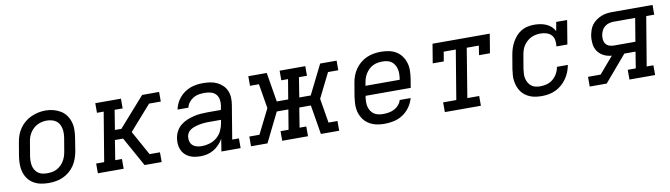

<svg xmlns="http://www.w3.org/2000/svg" viewBox="-32 -980 5015 1437"><g transform="rotate(-10 2475.0 -261.5)"><path d="M253 8Q222 8 192.5 2Q163 -4 138 -19Q113 -34 96 -57.5Q79 -81 71 -109Q63 -137 63 -168Q63 -199 68 -230L85 -330Q89 -357 98.5 -383.5Q108 -410 124.5 -434Q141 -458 164 -477Q187 -496 213 -507.5Q239 -519 266 -525Q293 -531 321 -531Q352 -531 381 -523.5Q410 -516 435 -501Q460 -486 477 -462.5Q494 -439 502.5 -411Q511 -383 510.5 -352Q510 -321 505 -290L489 -190Q484 -163 474.5 -136.5Q465 -110 449 -86Q433 -62 410 -43Q387 -24 361 -12.5Q335 -1 307.5 3.5Q280 8 253 8ZM254 -66Q273 -66 291 -69Q309 -72 326 -80.5Q343 -89 357.5 -102.5Q372 -116 382 -132.5Q392 -149 398 -166.5Q404 -184 407 -202L424 -302Q427 -321 427.5 -340Q428 -359 424 -377Q420 -395 411 -410.5Q402 -426 387.5 -436Q373 -446 354.5 -450.5Q336 -455 317 -455Q299 -455 281 -451Q263 -447 246 -438.5Q229 -430 215 -416.5Q201 -403 191 -387Q181 -371 175 -353.5Q169 -336 167 -318L150 -218Q147 -199 146.5 -180Q146 -161 149.5 -143.5Q153 -126 162 -110.5Q171 -95 185 -84.5Q199 -74 217 -70Q235 -66 254 -66Z M627 0V-74H688L750 -447H699V-520H894V-446H833L809 -297H858L1055 -520H1184V-447H1095L930 -260L1033 -74H1112V0H982L895 -157L858 -223H796L772 -74H823V0Z M1408 8Q1385 8 1363 4.5Q1341 1 1321.5 -8.5Q1302 -18 1287 -33.5Q1272 -49 1264 -69Q1256 -89 1254 -111.5Q1252 -134 1256 -156Q1260 -183 1273.5 -208Q1287 -233 1309 -251Q1331 -269 1357 -279.5Q1383 -290 1409.5 -296.5Q1436 -303 1462.5 -305Q1489 -307 1515 -307H1616L1622 -339Q1626 -363 1621.5 -386.5Q1617 -410 1602 -426Q1587 -442 1564 -448Q1541 -454 1517 -454Q1496 -454 1474 -450.5Q1452 -447 1432.5 -435.5Q1413 -424 1398.5 -406Q1384 -388 1380 -366H1297Q1302 -390 1312.5 -412.5Q1323 -435 1339.5 -454.5Q1356 -474 1377.5 -489Q1399 -504 1422 -512.5Q1445 -521 1469.5 -524.5Q1494 -528 1517 -528Q1545 -528 1572.5 -524Q1600 -520 1624 -508.5Q1648 -497 1667 -478.5Q1686 -460 1696 -435.5Q1706 -411 1707 -383Q1708 -355 1703 -327L1661 -74H1712V0H1566L1581 -94Q1568 -71 1549 -51Q1530 -31 1507 -17.5Q1484 -4 1458.5 2Q1433 8 1408 8ZM1430 -65Q1459 -65 1489 -74Q1519 -83 1543.5 -103.5Q1568 -124 1581.5 -152Q1595 -180 1600 -210L1604 -234H1515Q1502 -234 1489.5 -233.5Q1477 -233 1464.5 -231.5Q1452 -230 1439.5 -227.5Q1427 -225 1414 -221.5Q1401 -218 1389 -212.5Q1377 -207 1366 -199Q1355 -191 1348.5 -179Q1342 -167 1340 -154Q1337 -135 1342 -116.5Q1347 -98 1360.5 -86Q1374 -74 1392.5 -69.5Q1411 -65 1430 -65Z M1791 0V-74H1868L1961 -260L1930 -447H1862V-520H2002L2039 -297H2126L2151 -447H2100V-520H2295V-447H2234L2210 -297H2297L2408 -520H2533V-447H2455L2362 -260L2393 -74H2461V0H2322L2285 -223H2197L2173 -74H2224V0H2028V-73H2089L2114 -223H2026L1916 0Z M2807 8Q2784 8 2761 5Q2738 2 2717 -6Q2696 -14 2678.5 -26.5Q2661 -39 2648 -56.5Q2635 -74 2626.5 -94.5Q2618 -115 2615 -137.5Q2612 -160 2613.5 -183.5Q2615 -207 2618 -230L2635 -330Q2639 -357 2648.5 -383.5Q2658 -410 2674.5 -434Q2691 -458 2713.5 -477Q2736 -496 2762.5 -507.5Q2789 -519 2816.5 -523.5Q2844 -528 2871 -528Q2901 -528 2931 -522Q2961 -516 2985.5 -501Q3010 -486 3027 -462.5Q3044 -439 3052.5 -411Q3061 -383 3060.5 -352Q3060 -321 3055 -290L3044 -223H2701L2700 -218Q2697 -199 2696.5 -179.5Q2696 -160 2700 -142.5Q2704 -125 2713.5 -109.5Q2723 -94 2737.5 -84Q2752 -74 2770 -70Q2788 -66 2807 -66Q2828 -66 2849.5 -69.5Q2871 -73 2891 -83Q2911 -93 2926 -110Q2941 -127 2947 -148H3030Q3021 -113 2999 -81.5Q2977 -50 2945.5 -29Q2914 -8 2878 0Q2842 8 2807 8ZM2713 -297H2973L2974 -302Q2977 -321 2977.5 -340Q2978 -359 2974 -376.5Q2970 -394 2961 -409.5Q2952 -425 2938 -435.5Q2924 -446 2906 -450Q2888 -454 2869 -454Q2851 -454 2833 -451Q2815 -448 2797.5 -439.5Q2780 -431 2766 -417.5Q2752 -404 2741.5 -387.5Q2731 -371 2725.5 -353.5Q2720 -336 2717 -318Z M3264 0V-74H3364L3426 -447H3334L3322 -375H3238L3262 -520H3697L3673 -375H3590L3601 -446H3509L3448 -74H3538V0Z M4002 8Q3979 8 3956.5 5Q3934 2 3913.5 -6Q3893 -14 3875.5 -27Q3858 -40 3845.5 -57.5Q3833 -75 3825.5 -95.5Q3818 -116 3814.5 -138.5Q3811 -161 3813 -184Q3815 -207 3818 -230L3835 -330Q3839 -355 3846.5 -379.5Q3854 -404 3866.5 -427Q3879 -450 3897 -470.5Q3915 -491 3938 -504.5Q3961 -518 3986.5 -523Q4012 -528 4037 -528Q4060 -528 4083 -524Q4106 -520 4126.5 -511Q4147 -502 4163.5 -487Q4180 -472 4190 -452L4202 -520H4285L4255 -339H4172Q4175 -362 4171.5 -385.5Q4168 -409 4153.5 -425Q4139 -441 4116.5 -448Q4094 -455 4071 -455Q4053 -455 4034.5 -451.5Q4016 -448 3998.5 -439.5Q3981 -431 3966.5 -417.5Q3952 -404 3941.5 -388Q3931 -372 3925.5 -354Q3920 -336 3917 -318L3900 -218Q3897 -199 3896 -180Q3895 -161 3899 -144Q3903 -127 3911.5 -111.5Q3920 -96 3934 -85Q3948 -74 3965.5 -70Q3983 -66 4002 -66Q4027 -66 4052.5 -73Q4078 -80 4098.5 -97.5Q4119 -115 4132 -138.5Q4145 -162 4149 -188H4232Q4227 -161 4217 -135.5Q4207 -110 4191 -87Q4175 -64 4153.5 -45Q4132 -26 4107 -14Q4082 -2 4055 3Q4028 8 4002 8Z M4365 0V-74H4461L4568 -199Q4536 -201 4508 -215Q4480 -229 4462.5 -253.5Q4445 -278 4441 -310.5Q4437 -343 4442 -375Q4446 -396 4453 -416.5Q4460 -437 4473.5 -454.5Q4487 -472 4505.5 -485Q4524 -498 4544 -506Q4564 -514 4585 -517Q4606 -520 4627 -520H4934V-446H4873L4811 -74H4862V0H4667V-74H4728L4748 -198H4663L4494 0ZM4596 -271H4760L4789 -447H4627Q4609 -447 4591.5 -442.5Q4574 -438 4559 -426.5Q4544 -415 4535.5 -398Q4527 -381 4524 -364Q4521 -346 4523 -328Q4525 -310 4535 -296.5Q4545 -283 4561.5 -277Q4578 -271 4596 -271Z"/></g></svg>

Font: Iosevka Etoile Oblique
Style: Regular
Weight: 400
Italic angle: -9°
Designer: Belleve Invis
Foundry: Belleve Invis
Version: Version 15.5.2; ttfautohint (v1.8.4)